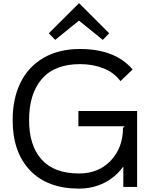

<svg xmlns="http://www.w3.org/2000/svg" viewBox="-20 -1111 925 1141"><path d="M794.9 -451.2V0H712.9V-119.1H710.9Q666 -57.6 598.4 -23.9Q530.8 9.8 449.2 9.8Q261.7 9.8 158.4 -98.6Q55.2 -207 55.2 -397Q55.2 -525.4 102.1 -620.4Q148.9 -715.3 239.5 -767.6Q330.1 -819.8 455.1 -819.8Q664.6 -819.8 768.1 -698.2L695.8 -628.9Q656.2 -681.6 593 -705.8Q529.8 -730 456.1 -730Q305.2 -730 229 -642.1Q152.8 -554.2 152.8 -397Q152.8 -246.1 227.1 -163.1Q301.3 -80.1 450.2 -80.1Q565.9 -80.1 638.4 -156.7Q710.9 -233.4 710.9 -351.1L721.2 -360.8H445.8V-451.2ZM451.2 -1090.8 628.9 -913.1 590.8 -874 450.2 -987.8H448.2L308.1 -874L270 -913.1L448.2 -1090.8Z"/></svg>

Font: Sinkin Sans 400 Regular
Style: Regular
Weight: 400
Designer: Keith Bates
Foundry: K-Type
Version: Sinkin Sans (version 1.0)  by Keith Bates   •   © 2014   www